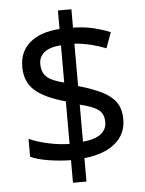

<svg xmlns="http://www.w3.org/2000/svg" viewBox="-56 -804 684 907"><g transform="rotate(-5 286.0 -350.5)"><path d="M253 -49Q198 -50 146 -58.5Q94 -67 62 -82V-167Q96 -151 149 -139Q202 -127 253 -126V-328Q154 -355 108 -396Q62 -437 62 -508Q62 -582 113.5 -624Q165 -666 253 -671V-759H317V-672Q370 -671 413.5 -660.5Q457 -650 493 -635L466 -561Q434 -574 395.5 -583.5Q357 -593 317 -596V-395Q383 -376 427 -354.5Q471 -333 493.5 -301.5Q516 -270 516 -220Q516 -150 464 -106.5Q412 -63 317 -53V58H253ZM253 -594Q199 -590 173.5 -569Q148 -548 148 -515Q148 -475 170.5 -453.5Q193 -432 253 -417ZM317 -131Q376 -137 403 -158.5Q430 -180 430 -214Q430 -252 406 -271.5Q382 -291 317 -307Z"/></g></svg>

Font: Noto Sans Lao
Style: Regular
Weight: 400
Designer: Monotype Design Team
Foundry: Monotype Imaging Inc.
Version: Version 2.003; ttfautohint (v1.8.4.7-5d5b)